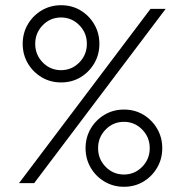

<svg xmlns="http://www.w3.org/2000/svg" viewBox="-20 -702 672 736"><path d="M214 -386Q173 -386 139.5 -406Q106 -426 86.5 -459.5Q67 -493 67 -534Q67 -575 86.5 -608.5Q106 -642 139.5 -662Q173 -682 214 -682Q256 -682 289 -662Q322 -642 341.5 -608.5Q361 -575 361 -534Q361 -493 341.5 -459.5Q322 -426 289 -406Q256 -386 214 -386ZM214 -433Q255 -433 284 -462.5Q313 -492 313 -534Q313 -576 284 -605.5Q255 -635 214 -635Q173 -635 144 -605.5Q115 -576 115 -534Q115 -492 144 -462.5Q173 -433 214 -433ZM53 0 557 -668H615L111 0ZM455 14Q414 14 380.5 -6Q347 -26 327.5 -59.5Q308 -93 308 -134Q308 -175 327.5 -208.5Q347 -242 380.5 -262Q414 -282 455 -282Q497 -282 530 -262Q563 -242 582.5 -208.5Q602 -175 602 -134Q602 -93 582.5 -59.5Q563 -26 530 -6Q497 14 455 14ZM455 -33Q496 -33 525 -62.5Q554 -92 554 -134Q554 -176 525 -205.5Q496 -235 455 -235Q414 -235 385 -205.5Q356 -176 356 -134Q356 -92 385 -62.5Q414 -33 455 -33Z"/></svg>

Font: Atkinson Hyperlegible Mono ExtraLight
Style: Italic
Weight: 200
Italic angle: -12°
Monospace: yes
Designer: Elliott Scott, Megan Eiswerth, Linus Boman, Theodore Petrosky, Letters from Sweden
Foundry: Applied Design Works, Letters from Sweden
Version: Version 2.001